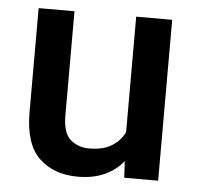

<svg xmlns="http://www.w3.org/2000/svg" viewBox="-44 -573 644 628"><g transform="rotate(5 278.0 -259.0)"><path d="M385.3 0 382.3 -54.2Q357.9 -23.9 320.8 -7.1Q283.7 9.8 232.9 9.8Q154.8 9.8 106.4 -36.1Q58.1 -82 58.1 -187V-528.3H175.8V-186Q175.8 -128.4 201.2 -106.9Q226.6 -85.4 261.7 -85.4Q308.1 -85.4 336.2 -102.8Q364.3 -120.1 378.4 -148.9V-528.3H496.6V0Z"/></g></svg>

Font: Vazirmatn RD UI FD Medium
Style: Regular
Weight: 500
Designer: Saber Rastikerdar
Foundry: Saber Rastikerdar
Version: Version 33.003